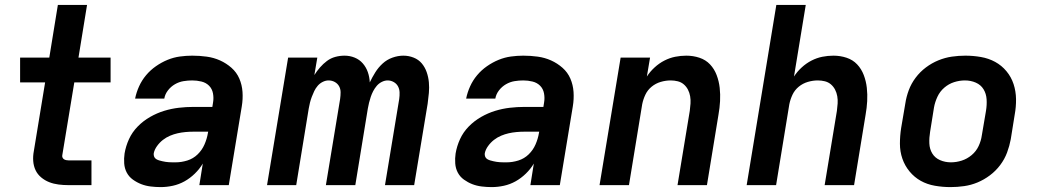

<svg xmlns="http://www.w3.org/2000/svg" viewBox="-20 -755 4240 783"><path d="M259 0Q239 0 219 -2.5Q199 -5 181 -12Q163 -19 148 -31.5Q133 -44 125 -61Q117 -78 115.5 -98Q114 -118 118 -139L164 -419H62V-520H181L216 -735H335L300 -520H431V-419H283L234 -122Q233 -117 235 -112.5Q237 -108 241 -105.5Q245 -103 249.5 -102Q254 -101 259 -101H353V0Z M635 8Q615 8 594.5 5.5Q574 3 556 -4Q538 -11 522 -22.5Q506 -34 497 -51Q488 -68 486.5 -88.5Q485 -109 488 -129Q493 -159 506 -187.5Q519 -216 541.5 -239Q564 -262 592 -278Q620 -294 649.5 -303Q679 -312 709 -315.5Q739 -319 769 -319H846L849 -338Q852 -356 848.5 -374.5Q845 -393 832.5 -405.5Q820 -418 801.5 -422.5Q783 -427 764 -427Q746 -427 728 -424Q710 -421 693.5 -411.5Q677 -402 665 -386.5Q653 -371 650 -353H531Q536 -378 547 -402.5Q558 -427 575.5 -448Q593 -469 616 -485Q639 -501 663.5 -511Q688 -521 713.5 -524.5Q739 -528 764 -528Q794 -528 823 -524Q852 -520 877.5 -508.5Q903 -497 924 -478.5Q945 -460 956 -434.5Q967 -409 969 -380Q971 -351 966 -321L913 0H793L807 -88Q794 -66 774.5 -47Q755 -28 732.5 -15.5Q710 -3 685 2.5Q660 8 635 8ZM697 -93Q720 -93 744 -100.5Q768 -108 786 -125.5Q804 -143 814 -166Q824 -189 828 -213L829 -218H769Q753 -218 736.5 -216.5Q720 -215 704.5 -211.5Q689 -208 673.5 -201.5Q658 -195 644.5 -184.5Q631 -174 620.5 -159.5Q610 -145 607 -130Q606 -123 608.5 -116.5Q611 -110 616.5 -106.5Q622 -103 628.5 -101Q635 -99 642 -97.5Q649 -96 655 -95Q661 -94 668.5 -93.5Q676 -93 683 -93Q690 -93 697 -93Z M1069 0 1155 -520H1274L1262 -449Q1272 -465 1285 -480Q1298 -495 1313.5 -506.5Q1329 -518 1347.5 -523Q1366 -528 1385 -528Q1407 -528 1426.5 -520Q1446 -512 1459.5 -496.5Q1473 -481 1480 -461Q1487 -441 1488 -419Q1498 -440 1510.5 -460Q1523 -480 1540.5 -496Q1558 -512 1580.5 -520Q1603 -528 1625 -528Q1647 -528 1667 -520Q1687 -512 1700 -496.5Q1713 -481 1720 -461Q1727 -441 1729 -419.5Q1731 -398 1729 -376Q1727 -354 1724 -332L1669 0H1550L1608 -351Q1610 -365 1609.5 -378.5Q1609 -392 1603 -403Q1597 -414 1585.5 -420.5Q1574 -427 1561 -427Q1549 -427 1537 -421Q1525 -415 1516.5 -405Q1508 -395 1502 -383.5Q1496 -372 1492 -360Q1488 -348 1485 -336Q1482 -324 1480 -312L1429 0H1309L1367 -351Q1369 -365 1369 -378.5Q1369 -392 1363 -403Q1357 -414 1345.5 -420.5Q1334 -427 1320 -427Q1308 -427 1296 -421Q1284 -415 1275.5 -405Q1267 -395 1261.5 -383.5Q1256 -372 1251.5 -360Q1247 -348 1244 -336Q1241 -324 1239 -312L1188 0Z M1985 8Q1965 8 1944.5 5.5Q1924 3 1906 -4Q1888 -11 1872 -22.5Q1856 -34 1847 -51Q1838 -68 1836.5 -88.5Q1835 -109 1838 -129Q1843 -159 1856 -187.5Q1869 -216 1891.5 -239Q1914 -262 1942 -278Q1970 -294 1999.5 -303Q2029 -312 2059 -315.5Q2089 -319 2119 -319H2196L2199 -338Q2202 -356 2198.5 -374.5Q2195 -393 2182.5 -405.5Q2170 -418 2151.5 -422.5Q2133 -427 2114 -427Q2096 -427 2078 -424Q2060 -421 2043.5 -411.5Q2027 -402 2015 -386.5Q2003 -371 2000 -353H1881Q1886 -378 1897 -402.5Q1908 -427 1925.5 -448Q1943 -469 1966 -485Q1989 -501 2013.5 -511Q2038 -521 2063.5 -524.5Q2089 -528 2114 -528Q2144 -528 2173 -524Q2202 -520 2227.5 -508.5Q2253 -497 2274 -478.5Q2295 -460 2306 -434.5Q2317 -409 2319 -380Q2321 -351 2316 -321L2263 0H2143L2157 -88Q2144 -66 2124.5 -47Q2105 -28 2082.5 -15.5Q2060 -3 2035 2.5Q2010 8 1985 8ZM2047 -93Q2070 -93 2094 -100.5Q2118 -108 2136 -125.5Q2154 -143 2164 -166Q2174 -189 2178 -213L2179 -218H2119Q2103 -218 2086.5 -216.5Q2070 -215 2054.5 -211.5Q2039 -208 2023.5 -201.5Q2008 -195 1994.5 -184.5Q1981 -174 1970.5 -159.5Q1960 -145 1957 -130Q1956 -123 1958.5 -116.5Q1961 -110 1966.5 -106.5Q1972 -103 1978.5 -101Q1985 -99 1992 -97.5Q1999 -96 2005 -95Q2011 -94 2018.5 -93.5Q2026 -93 2033 -93Q2040 -93 2047 -93Z M2425 0 2511 -520H2631L2618 -443Q2631 -463 2649.5 -480Q2668 -497 2689.5 -508Q2711 -519 2733.5 -523.5Q2756 -528 2779 -528Q2807 -528 2832.5 -519.5Q2858 -511 2875.5 -492.5Q2893 -474 2902.5 -449Q2912 -424 2915 -397Q2918 -370 2916.5 -342.5Q2915 -315 2910 -287L2863 0H2743L2793 -303Q2795 -318 2796 -333Q2797 -348 2794.5 -362.5Q2792 -377 2785.5 -389.5Q2779 -402 2768.5 -411Q2758 -420 2744 -423.5Q2730 -427 2715 -427Q2695 -427 2674.5 -421Q2654 -415 2637.5 -401.5Q2621 -388 2612 -369Q2603 -350 2599 -330L2545 0Z M3025 0 3146 -735H3266L3218 -443Q3231 -463 3249.5 -480Q3268 -497 3289.5 -508Q3311 -519 3333.5 -523.5Q3356 -528 3379 -528Q3407 -528 3432.5 -519.5Q3458 -511 3475.5 -492.5Q3493 -474 3502.5 -449Q3512 -424 3515 -397Q3518 -370 3516.5 -342.5Q3515 -315 3510 -287L3463 0H3343L3393 -303Q3395 -318 3396 -333Q3397 -348 3394.5 -362.5Q3392 -377 3385.5 -389.5Q3379 -402 3368.5 -411Q3358 -420 3344 -423.5Q3330 -427 3315 -427Q3295 -427 3274.5 -421Q3254 -415 3237.5 -401.5Q3221 -388 3212 -369Q3203 -350 3199 -330L3145 0Z M3856 8Q3824 8 3792.5 2.5Q3761 -3 3735 -17.5Q3709 -32 3689.5 -55.5Q3670 -79 3660 -108Q3650 -137 3650 -169Q3650 -201 3655 -233L3672 -333Q3676 -360 3686 -387Q3696 -414 3714 -438Q3732 -462 3756 -480Q3780 -498 3807 -509Q3834 -520 3861.5 -524Q3889 -528 3917 -528Q3949 -528 3980.5 -522.5Q4012 -517 4038.5 -502.5Q4065 -488 4084.5 -464.5Q4104 -441 4113.5 -412Q4123 -383 4123.5 -351Q4124 -319 4118 -287L4102 -187Q4097 -160 4087 -133Q4077 -106 4059 -82Q4041 -58 4017 -40Q3993 -22 3966.5 -11Q3940 0 3912 4Q3884 8 3856 8ZM3858 -93Q3880 -93 3902 -100Q3924 -107 3942.5 -122.5Q3961 -138 3971 -159.5Q3981 -181 3984 -203L4001 -303Q4005 -327 4003.5 -350Q4002 -373 3991 -391Q3980 -409 3959.5 -418Q3939 -427 3915 -427Q3893 -427 3871 -420Q3849 -413 3831 -397.5Q3813 -382 3803 -360.5Q3793 -339 3789 -317L3773 -217Q3769 -193 3770 -170Q3771 -147 3782 -129Q3793 -111 3813.5 -102Q3834 -93 3858 -93Z"/></svg>

Font: Iosevka Aile
Style: Bold Italic
Weight: 700
Italic angle: -9°
Designer: Belleve Invis
Foundry: Belleve Invis
Version: Version 28.0.1; ttfautohint (v1.8.4)